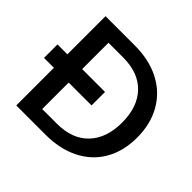

<svg xmlns="http://www.w3.org/2000/svg" viewBox="-169 -876 1057 1057"><g transform="rotate(45 360.0 -347.5)"><path d="M314 -695Q425 -695 508 -652.5Q591 -610 636.5 -530.5Q682 -451 682 -345Q682 -239 636.5 -161Q591 -83 508 -41.5Q425 0 314 0H86V-293H9V-398H86V-695ZM314 -87Q435 -87 500 -156Q565 -225 565 -345Q565 -466 500 -534.5Q435 -603 314 -603H201V-398H379V-293H201V-87Z"/></g></svg>

Font: A Bank Premium Med
Style: Regular
Weight: 500
Designer: Ninad Kale (Devanagari), Jonny Pinhorn (Latin), Htun Naung (Myanmar)
Foundry: Indian Type Foundry
Version: 4.004